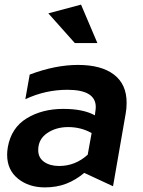

<svg xmlns="http://www.w3.org/2000/svg" viewBox="-20 -803 620 834"><path d="M237 -82Q197 -82 171.5 -100Q146 -118 146 -151Q146 -198 184.5 -224.5Q223 -251 276 -251Q332 -251 378 -225L361 -131Q307 -82 237 -82ZM530 -357Q530 -437 475 -479Q420 -521 319 -521Q220 -521 109 -479L90 -372Q177 -413 273 -413Q396 -413 396 -338Q396 -331 394 -317L392 -302Q342 -330 255 -330Q163 -330 96 -289Q29 -248 14 -164Q11 -146 11 -131Q11 -65 58 -27Q105 11 175 11Q226 11 267.5 -5Q309 -21 346 -52L471 6L526 -310Q530 -331 530 -357ZM305 -616H403L332 -783L190 -745Z"/></svg>

Font: Geom SemiBold
Style: Bold Italic
Weight: 600
Italic angle: -10°
Version: Version 1.102